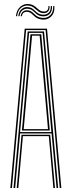

<svg xmlns="http://www.w3.org/2000/svg" viewBox="-20 -944 360 964"><path d="M32 0 104 -800H216L288 0H280L209 -793H111L40 0ZM64 0 88 -267.5H232L256 0H248L225 -260.5H95L72 0ZM48 0 119 -786H201L272 0H264L239 -274H81L56 0ZM81 -281H238L218 -506.8L194 -779H126L101.5 -506.8ZM90 -288.5 109.5 -506.8 133 -772H187L210.5 -506.8L230 -288.5ZM99 -295.5H221L202.2 -506.8L179 -765H141L118 -506.8ZM60 -862.5Q63 -894.5 83.4 -911.2Q103.8 -928 130 -923Q142 -920.8 150.1 -915.5Q158.2 -910.2 164.6 -904.1Q171 -898 178 -893Q185 -888 195 -886.5Q209.5 -884.2 216.9 -892Q224.2 -899.8 223 -913.5H229Q230.2 -895.8 220.6 -885.9Q211 -876 193.2 -878.5Q182.5 -880 175.1 -884.9Q167.8 -889.8 161.4 -895.9Q155 -902 147.6 -907.2Q140.2 -912.5 129 -915Q105.8 -920 87.2 -905.9Q68.8 -891.8 66 -862.5ZM72 -862.5Q74 -887.5 90.4 -899.9Q106.8 -912.2 127.2 -907.2Q137.8 -904.8 144.8 -899.4Q151.8 -894 157.9 -887.9Q164 -881.8 171.8 -876.9Q179.5 -872 191.5 -870.5Q210.5 -868.2 223.4 -879Q236.2 -889.8 235 -913.5H241Q243 -887 228.4 -873.2Q213.8 -859.5 190 -862.5Q177.5 -864.2 169.6 -869.2Q161.8 -874.2 155.9 -880.4Q150 -886.5 143.1 -891.8Q136.2 -897 125.8 -899.2Q107.5 -903 93.8 -892.9Q80 -882.8 78 -862.5ZM84 -862.5Q85.2 -878.5 96.9 -886.9Q108.5 -895.2 124.5 -891.5Q134 -889.2 140.5 -884.1Q147 -879 153 -872.9Q159 -866.8 167 -861.8Q175 -856.8 187.8 -854.8Q215.2 -850.5 232.1 -867.4Q249 -884.2 247 -913.5H253Q255.8 -879.5 235.9 -860.4Q216 -841.2 185.2 -846.8Q172.5 -849 164.2 -854Q156 -859 150 -865Q144 -871 137.9 -876.1Q131.8 -881.2 123.5 -883.5Q111 -887 101 -881.4Q91 -875.8 90 -862.5Z"/></svg>

Font: Big Shoulders Inline Text Thin
Style: Regular
Weight: 100
Designer: Patric King
Foundry: XO Type Co
Version: Version 2.002